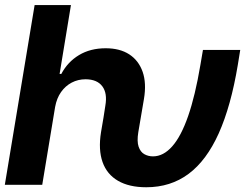

<svg xmlns="http://www.w3.org/2000/svg" viewBox="-21 -748 993 777"><path d="M-1.5 0 119.1 -727.5H266.1L220.2 -448.7H227.1Q252.9 -497.6 298.8 -525.1Q344.7 -552.7 406.7 -552.7Q463.9 -552.7 502 -528.1Q540 -503.4 556.2 -457.5Q572.3 -411.6 561.5 -347.2L548.8 -272.5H397.9L405.3 -320.3Q414.1 -370.6 393.1 -398.7Q372.1 -426.8 325.7 -427.2Q294.9 -427.2 269.3 -413.8Q243.7 -400.4 226.1 -375.5Q208.5 -350.6 202.1 -315.4L149.9 0ZM570.8 9.8Q501.5 9.8 456.5 -16.4Q411.6 -42.5 394 -92.3Q376.5 -142.1 387.7 -212.4L397.9 -272.5H548.8L538.6 -212.4Q532.7 -175.8 540 -154.3Q547.4 -132.8 563.2 -124Q579.1 -115.2 598.1 -115.2Q640.1 -115.2 676 -155.8Q711.9 -196.3 740.5 -278.6Q769 -360.8 790 -485.4L800.3 -545.9H951.2L941.4 -485.4Q913.6 -318.4 864.3 -208.5Q814.9 -98.6 742.2 -44.4Q669.4 9.8 570.8 9.8Z"/></svg>

Font: Inter Tight
Style: Bold Italic
Weight: 700
Italic angle: -9.39999°
Designer: Rasmus Andersson
Foundry: rsms
Version: Version 3.004